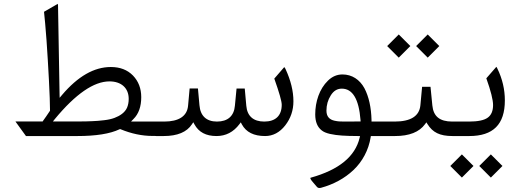

<svg xmlns="http://www.w3.org/2000/svg" viewBox="-20 -688 2630 971"><path d="M370.6 0C464.8 0 536.1 -11.2 584.5 -34.2L587.4 -35.2L590.3 -34.2C645 -11.7 698.7 -0.5 751.5 -0.5H775.4C778.8 -3.9 780.3 -13.7 780.3 -30.8V-43C780.3 -60.1 778.8 -69.8 775.9 -73.2H660.2H642.6L654.8 -85.9C681.2 -111.8 694.3 -148.9 694.3 -196.8C694.3 -240.7 680.2 -277.3 652.3 -306.2C624 -335 586.9 -349.1 540.5 -349.1C456.1 -349.1 374 -302.2 293.9 -208L281.7 -193.4L281.2 -212.9L273.4 -662.6C272.9 -664.1 272.5 -666 272 -668.5L202.6 -628.4C206.1 -597.7 210.4 -549.3 215.3 -483.9C219.7 -418 224.1 -351.1 227.5 -282.2C231 -213.4 232.9 -163.1 232.9 -130.4V-128.4L231.9 -126.5C227.5 -120.1 221.7 -110.8 213.4 -99.1C205.1 -87.4 200.2 -80.1 197.8 -77.1L195.8 -73.7H191.9H60.5C59.1 -73.7 58.1 -73.7 58.1 -73.2L58.6 -72.8L111.3 0ZM630.9 -188C630.9 -170.9 627.9 -156.2 622.6 -143.6C611.3 -118.2 586.4 -102.1 559.1 -91.8C544.9 -86.4 527.8 -82.5 506.8 -80.1C485.8 -77.6 465.3 -75.7 446.3 -75.2C427.2 -74.2 403.8 -73.7 376 -73.7H263.2H247.6L257.3 -85.9C362.3 -212.9 454.6 -276.4 533.7 -276.4C592.8 -276.4 630.9 -243.2 630.9 -188Z M1316.4 -73.2C1261.7 -73.2 1230 -100.6 1225.6 -153.3L1217.8 -240.2H1176.3L1168 -153.8C1163.6 -101.1 1131.8 -73.2 1077.1 -73.2C1023.9 -73.2 993.2 -102.1 988.8 -155.3L981 -240.7H939L931.2 -154.3C926.8 -100.1 883.8 -73.2 810.1 -73.2H770C756.3 -73.2 750.5 -65.4 750.5 -42.5V-30.3C750.5 -7.3 756.8 0 770 0H807.6C877.4 0 924.8 -20 950.7 -59.6L957.5 -69.8L963.4 -59.1C984.9 -19.5 1022 0 1074.7 0C1122.1 0 1160.6 -20 1190.9 -60.1L1197.8 -69.3L1203.1 -59.1C1224.6 -19.5 1263.7 0 1320.8 0C1360.4 0 1394.5 -18.1 1422.4 -53.7C1450.2 -89.4 1463.9 -129.9 1463.9 -175.8C1463.9 -227.1 1450.7 -281.2 1423.8 -339.4C1421.4 -343.8 1419.4 -347.2 1417.5 -348.6L1367.2 -290.5C1392.1 -220.2 1404.8 -176.3 1404.8 -158.2C1404.8 -103 1373.5 -73.2 1316.4 -73.2Z M1721.7 -73.2C1700.2 -73.2 1689 -73.7 1671.4 -77.6C1647.5 -83 1630.9 -97.2 1630.9 -128.4C1630.9 -156.7 1638.2 -182.6 1652.8 -205.6C1667 -228.5 1685.5 -239.7 1708.5 -239.7C1763.2 -239.7 1794.9 -187 1803.2 -81.5L1803.7 -73.7H1795.9C1778.3 -73.2 1753.4 -73.2 1721.7 -73.2ZM1552.2 210.4C1548.3 211.9 1548.3 211.9 1549.8 214.4C1550.8 217.8 1553.2 222.2 1557.1 227.1L1582 256.3C1586.9 262.7 1594.2 264.2 1603.5 261.7C1666.5 244.6 1722.7 214.4 1767.6 171.9C1812.5 129.4 1844.2 71.3 1854.5 6.3L1855.5 0H1861.8H1921.4C1924.8 -3.4 1926.3 -13.2 1926.3 -30.3V-42.5C1926.3 -59.6 1924.8 -69.8 1921.4 -73.2H1866.2H1858.9V-80.6C1857.4 -143.6 1845.7 -198.7 1822.8 -242.2C1799.3 -285.2 1760.3 -311.5 1711.9 -311.5C1684.6 -311.5 1660.2 -301.3 1638.7 -280.3C1595.2 -238.3 1574.2 -173.3 1574.2 -109.4C1574.2 -70.8 1585.9 -45.4 1606 -29.3C1615.7 -21 1629.9 -15.1 1648.9 -10.7C1668 -6.3 1688 -3.9 1709.5 -2.4C1730.5 -1 1757.8 0 1791.5 0H1800.8L1798.8 8.8C1775.9 104 1693.8 170.9 1552.2 210.4Z M2084.5 -455.1 2143.1 -396.5 2201.7 -455.1 2143.1 -513.7ZM1938 -455.1 1996.6 -396.5 2055.2 -455.1 1996.6 -513.7ZM1916.5 -73.2C1902.8 -73.2 1897 -65.4 1897 -42.5V-30.3C1897 -7.3 1903.3 0 1916.5 0H1977.5C2049.8 0 2100.6 -20 2129.9 -60.5L2136.2 -69.3L2142.1 -60.1C2168 -18.6 2203.6 0 2268.6 0H2276.9C2280.3 -3.4 2281.7 -13.2 2281.7 -30.3V-42.5C2281.7 -59.6 2280.3 -69.8 2276.9 -73.2H2267.6C2202.6 -73.2 2171.9 -100.1 2166.5 -154.8L2157.2 -249H2114.7L2106 -155.3C2100.6 -100.6 2057.1 -73.2 1975.1 -73.2Z M2403.8 151.4 2462.4 210 2521 151.4 2462.4 92.8ZM2257.3 151.4 2315.9 210 2374.5 151.4 2315.9 92.8ZM2533.2 -180.2C2533.2 -235.8 2520.5 -289.6 2495.6 -340.8C2493.7 -345.2 2491.7 -348.1 2490.2 -350.1L2439.5 -292C2462.4 -228 2473.6 -182.6 2473.6 -156.7C2473.6 -127 2464.4 -105.5 2446.3 -92.8C2428.2 -79.6 2396.5 -73.2 2351.6 -73.2H2272C2258.3 -73.2 2252.4 -65.4 2252.4 -42.5V-30.3C2252.4 -7.3 2258.8 0 2272 0H2353C2474.1 0 2533.2 -58.6 2533.2 -180.2Z"/></svg>

Font: Sahel Light
Style: Regular
Weight: 300
Foundry: Saber Rastikerdar (saber.rastikerdar@gmail.com)
Version: Version 3.4.0